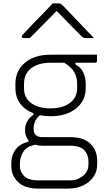

<svg xmlns="http://www.w3.org/2000/svg" viewBox="-20 -850 640 1120"><path d="M126 -92Q126 -121 139.5 -143.5Q153 -166 175 -180V-189Q126 -208 98 -245.5Q70 -283 70 -335V-361Q70 -438 126 -484.5Q182 -531 275 -531H546V-495Q546 -484 535 -484H420V-474Q453 -457 466.5 -426Q480 -395 480 -362V-336Q480 -263 424 -217.5Q368 -172 275 -172Q242 -172 213 -178Q176 -148 176 -98Q176 -73 189.5 -61.5Q203 -50 225 -50H390Q468 -50 507.5 -11.5Q547 27 547 89V110Q547 149 526 180.5Q505 212 466.5 231Q428 250 376 250H202Q124 250 85 211.5Q46 173 46 119V102Q46 55 71.5 21.5Q97 -12 146 -23V-32Q126 -55 126 -92ZM275 -218Q346 -218 388 -249.5Q430 -281 430 -336V-362Q430 -399 413.5 -428.5Q397 -458 355 -484H275Q204 -484 162 -452Q120 -420 120 -361V-335Q120 -289 150 -259Q191 -218 275 -218ZM203 202H389Q418 202 438.5 192Q459 182 472 169Q496 145 496 110V91Q496 53 472 26.5Q448 0 389 0H225Q204 0 186 -6Q135 4 115.5 36Q96 68 96 102V119Q96 150 120 176Q144 202 203 202ZM287 -830H323Q331 -830 336.5 -826Q342 -822 356 -808Q364 -799 384 -778.5Q404 -758 429.5 -731Q455 -704 481 -677Q507 -650 528 -628H484Q473 -628 467.5 -630Q462 -632 455 -639Q441 -653 402.5 -692Q364 -731 312 -785H309Q257 -732 220 -694.5Q183 -657 154 -628H117Q107 -628 107 -637Q107 -641 111 -645.5Q115 -650 129 -665Q142 -679 163.5 -701.5Q185 -724 209.5 -749Q234 -774 255 -796Q276 -818 287 -830Z"/></svg>

Font: Recursive Mn Lnr St Lt
Style: Regular
Weight: 300
Monospace: yes
Version: Version 1.079;hotconv 1.0.112;makeotfexe 2.5.65598; ttfautoh